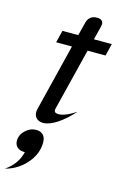

<svg xmlns="http://www.w3.org/2000/svg" viewBox="-160 -636 619 973"><g transform="rotate(15 150.0 -150.0)"><path d="M140 -84Q138 -78 138 -73Q138 -57 160 -57Q195 -57 251 -94Q210 -48 169 -21Q128 6 96 6Q75 6 62 -6Q49 -18 49 -39Q49 -48 52 -58L138 -406H55L71 -470H154L172 -541Q177 -560 190 -570Q203 -580 223 -580Q256 -580 256 -554Q256 -551 254 -541L236 -470H330L314 -406H220ZM123 102Q123 162 79 212.5Q35 263 -30 280Q31 238 46 173H42Q19 173 5.5 160.5Q-8 148 -8 127Q-8 96 17 72.5Q42 49 73 49Q96 49 109.5 62.5Q123 76 123 102Z"/></g></svg>

Font: Srisakdi
Style: Bold
Weight: 700
Designer: Cadson Demak Co.,Ltd.
Foundry: Cadson Demak Co.,Ltd.
Version: Version 1.000